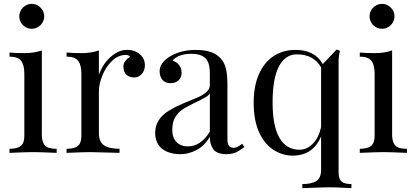

<svg xmlns="http://www.w3.org/2000/svg" viewBox="-20 -785 2132 986"><path d="M198.2 -732.9Q207 -718.3 207 -701.2Q207 -684.1 198.2 -669.2Q189.5 -654.3 174.8 -645.8Q160.2 -637.2 143.1 -637.2Q126 -637.2 111.1 -645.8Q96.2 -654.3 87.6 -669.2Q79.1 -684.1 79.1 -701.2Q79.1 -718.3 87.6 -732.9Q96.2 -747.6 111.1 -756.3Q126 -765.1 143.1 -765.1Q160.2 -765.1 174.8 -756.3Q189.5 -747.6 198.2 -732.9ZM271 -21V0Q179.2 -3.9 149.9 -3.9Q120.6 -3.9 28.8 0V-21Q84 -21 97.7 -49.3Q105.5 -64.9 105 -92.8V-405.8Q105 -452.1 88.1 -473.1Q71.3 -494.1 28.8 -494.1V-515.1Q60.1 -512.2 107.2 -512.2Q154.3 -512.2 194.8 -525.9V-92.8Q195.3 -39.6 226.6 -27.3Q243.2 -21 271 -21Z M629.9 -528.8Q659.2 -529.3 679.7 -518.6Q723.6 -496.1 724.1 -450.2Q724.1 -423.8 708.5 -405.5Q692.9 -387.2 668.9 -387.2Q645 -387.2 629.4 -401.1Q613.8 -415 613.8 -443.4Q613.8 -471.7 647.9 -493.2Q641.1 -502.9 627 -502.9Q587.4 -502.9 555.7 -472.7Q523.9 -442.4 505.9 -397.9Q487.8 -353.5 487.8 -314.9V-103Q487.8 -56.6 514.2 -38.8Q540.5 -21 593.8 -21V0Q470.7 -3.9 442.1 -3.9Q413.6 -3.9 321.8 0V-21Q377 -21 390.6 -49.3Q398.4 -64.9 397.9 -92.8V-405.8Q397.9 -452.1 381.1 -473.1Q364.3 -494.1 321.8 -494.1V-515.1Q353 -512.2 400.1 -512.2Q447.3 -512.2 487.8 -525.9V-400.9Q513.7 -472.7 570.8 -509.8Q600.6 -528.8 629.9 -528.8Z M944.8 -33.2Q1011.2 -33.2 1057.6 -108.9V-305.2Q1050.3 -293.9 1033.2 -284.2Q1016.1 -274.4 974.6 -254.4Q933.1 -234.4 913.1 -220Q893.1 -205.6 878.9 -181.2Q864.7 -156.7 864.7 -117.2Q864.7 -77.6 886.7 -55.4Q908.7 -33.2 944.8 -33.2ZM1223.6 -46.9 1234.9 -29.8Q1200.2 -3.9 1181.9 1.5Q1163.6 6.8 1143.6 6.8Q1095.2 6.8 1076.4 -17.3Q1057.6 -41.5 1057.6 -82Q1028.3 -33.7 987.3 -13.4Q946.3 6.8 907.7 6.8Q869.1 6.8 840.3 -4.9Q776.9 -31.2 776.9 -102.5Q776.9 -173.8 847.7 -216.8Q881.3 -237.3 914.6 -251.2Q947.8 -265.1 985.8 -280.8Q1057.6 -310.1 1057.6 -346.2V-408.2Q1057.6 -466.3 1033.4 -487.5Q1009.3 -508.8 964.8 -508.8Q894 -508.8 865.7 -473.1Q885.7 -468.3 899.2 -451.9Q912.6 -435.5 912.6 -411.1Q912.6 -386.7 896.7 -372.3Q880.9 -357.9 854.7 -357.9Q828.6 -357.9 814.2 -375Q799.8 -392.1 799.8 -419.9Q799.8 -459 846.7 -491.2Q903.8 -528.8 986.8 -528.8Q1113.8 -528.3 1139.2 -436.5Q1147.9 -405.3 1147.9 -351.1V-73.2Q1147.9 -48.3 1155 -37.1Q1162.1 -25.9 1180.4 -25.9Q1198.7 -25.9 1223.6 -46.9Z M1504.9 -505.9Q1444.3 -505.9 1412.1 -443.6Q1379.9 -381.3 1379.9 -259.3Q1379.9 -137.2 1415.3 -76.7Q1450.7 -16.1 1518.1 -16.1Q1555.2 -16.1 1585.7 -46.1Q1616.2 -76.2 1628.9 -131.8V-439Q1590.8 -505.9 1504.9 -505.9ZM1628.9 -84.5Q1587.4 14.2 1482.9 14.2Q1430.2 14.2 1383.5 -16.1Q1336.9 -46.4 1309.8 -107.4Q1282.7 -168.5 1282.7 -256.8Q1282.7 -345.2 1310.8 -406.5Q1338.9 -467.8 1387.2 -498.3Q1435.5 -528.8 1497.1 -528.8Q1596.7 -528.8 1637.7 -456.1Q1690.9 -512.2 1709 -530.8L1726.1 -523.9Q1718.8 -499.5 1718.8 -465.8V98.1Q1718.8 133.3 1733.4 146.7Q1748 160.2 1784.7 160.2V181.2Q1705.6 176.8 1676.3 176.8Q1647 176.8 1532.7 181.2V160.2Q1581.1 160.2 1605 144.3Q1628.9 128.4 1628.9 87.9Z M1997.1 -732.9Q2005.9 -718.3 2005.9 -701.2Q2005.9 -684.1 1997.1 -669.2Q1988.3 -654.3 1973.6 -645.8Q1959 -637.2 1941.9 -637.2Q1924.8 -637.2 1909.9 -645.8Q1895 -654.3 1886.5 -669.2Q1877.9 -684.1 1877.9 -701.2Q1877.9 -718.3 1886.5 -732.9Q1895 -747.6 1909.9 -756.3Q1924.8 -765.1 1941.9 -765.1Q1959 -765.1 1973.6 -756.3Q1988.3 -747.6 1997.1 -732.9ZM2069.8 -21V0Q1978 -3.9 1948.7 -3.9Q1919.4 -3.9 1827.6 0V-21Q1882.8 -21 1896.5 -49.3Q1904.3 -64.9 1903.8 -92.8V-405.8Q1903.8 -452.1 1887 -473.1Q1870.1 -494.1 1827.6 -494.1V-515.1Q1858.9 -512.2 1906 -512.2Q1953.1 -512.2 1993.7 -525.9V-92.8Q1994.1 -39.6 2025.4 -27.3Q2042 -21 2069.8 -21Z"/></svg>

Font: PlayfairDisplay-Regular
Style: Regular
Weight: 400
Designer: Claus Eggers Sørensen
Foundry: Claus Eggers Sørensen
Version: Version 1.002;PS 001.002;hotconv 1.0.70;makeotf.lib2.5.58329